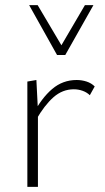

<svg xmlns="http://www.w3.org/2000/svg" viewBox="-20 -724 407 744"><path d="M86 0V-408L121 -414L127 -297V0ZM120 -260 108 -281Q141 -344 182 -379Q223 -414 277 -414Q297 -414 315.5 -408Q334 -402 347 -389L328 -355Q317 -366 300.5 -372Q284 -378 266 -378Q222 -378 187 -347Q152 -316 120 -260ZM201 -511 210 -535 309 -704H342L233 -511ZM201 -511 93 -704H126L226 -535L233 -511Z"/></svg>

Font: Ysabeau Infant ExtraLight
Style: Regular
Weight: 250
Designer: Christian Thalmann (Catharsis Fonts)
Version: Version 2.001;gftools[0.9.30]; featfreeze: ss01,ss02,lnum